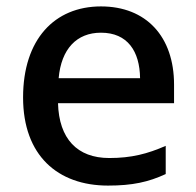

<svg xmlns="http://www.w3.org/2000/svg" viewBox="-20 -569 612 599"><path d="M295 -549C150 -549 52 -446 52 -265C52 -84 160 10 317 10C393 10 443 -1 497 -26V-114C440 -89 390 -76 321 -76C221 -76 164 -136 161 -247H523V-305C523 -455 436 -549 295 -549ZM295 -467C378 -467 416 -409 417 -325H163C171 -416 219 -467 295 -467Z"/></svg>

Font: Noto Sans Gujarati UI Medium
Style: Regular
Weight: 500
Designer: Jelle Bosma - Monotype Design Team, Universal Thirst
Foundry: Monotype Imaging Inc.
Version: Version 2.106